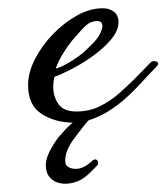

<svg xmlns="http://www.w3.org/2000/svg" viewBox="-20 -290 403 465"><path d="M158 7Q114 7 81 -14Q48 -35 48 -84Q48 -114 64.5 -146.5Q81 -179 108 -207Q135 -235 166.5 -252.5Q198 -270 229 -270Q245 -270 256 -261.5Q267 -253 267 -236Q267 -216 249.5 -195Q232 -174 206.5 -155.5Q181 -137 155 -123.5Q129 -110 112 -104Q109 -92 109 -79Q109 -56 121.5 -38Q134 -20 165 -20Q196 -20 221.5 -32.5Q247 -45 268 -63.5Q289 -82 306 -99Q320 -113 329 -122.5Q338 -132 345 -139Q348 -142 354 -142Q359 -142 362 -138.5Q365 -135 360 -130Q356 -125 346.5 -115.5Q337 -106 328.5 -96.5Q320 -87 316 -83Q272 -36 232 -14.5Q192 7 158 7ZM115 -124Q125 -126 143.5 -136.5Q162 -147 180 -161Q188 -168 202 -182Q216 -196 221 -206Q228 -219 228 -227Q228 -239 215 -239Q208 -239 200 -236Q190 -232 176 -216Q162 -200 154 -191Q142 -176 131.5 -158.5Q121 -141 115 -124ZM168 149Q153 155 138 155Q118 155 104.5 143.5Q91 132 91 110Q91 95 100 77Q109 59 122 42Q139 22 152 10.5Q165 -1 175 -8Q177 -10 183 -10Q189 -10 193.5 -8Q198 -6 197 -1L196 0Q191 5 181 17.5Q171 30 157 49Q138 76 138 98Q138 106 141 111Q149 119 164 119Q183 119 205 98Q209 96 210 96Q215 96 217 101Q219 106 216 110Q207 120 194 132Q181 144 168 149Z"/></svg>

Font: Corinthia
Style: Bold
Weight: 700
Designer: Robert E. Leuschke
Foundry: Robert E. Leuschke
Version: Version 1.013; ttfautohint (v1.8.3)